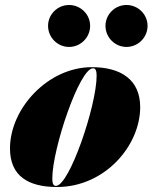

<svg xmlns="http://www.w3.org/2000/svg" viewBox="-20 -739 611 769"><path d="M402.5 -635.5C402.5 -589 440.5 -551 486.5 -551C533 -551 571 -589 571 -635.5C571 -681.5 533 -719 486.5 -719C440.5 -719 402.5 -681.5 402.5 -635.5ZM172.5 -635.5C172.5 -589 210.5 -551 256.5 -551C303 -551 341 -589 341 -635.5C341 -681.5 303 -719 256.5 -719C210.5 -719 172.5 -681.5 172.5 -635.5ZM208.5 10C399.5 10 541.5 -155 541.5 -310C541.5 -420 464 -470 348 -470C172 -470 20 -304.5 20 -144.5C20 -34.5 92.5 10 208.5 10ZM204 5.5C193 5.5 189.5 -5.5 189.5 -24.5C189.5 -143.5 298.5 -465.5 352.5 -465.5C363.5 -465.5 367 -454.5 367 -435.5C367 -316.5 258 5.5 204 5.5Z"/></svg>

Font: Bodoni* 36pt Fatface
Style: Italic
Weight: 900
Italic angle: -13°
Version: Version 2.3